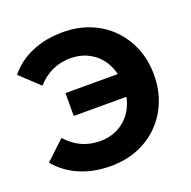

<svg xmlns="http://www.w3.org/2000/svg" viewBox="-128 -838 970 976"><g transform="rotate(-20 357.0 -350.0)"><path d="M310.9 11.8Q218.2 11.8 143.5 -20.2Q68.8 -52.2 19.3 -112.5L121.8 -208.7Q158.8 -167.3 203.9 -146.7Q248.9 -126.1 302.6 -126.1Q348.4 -126.1 386.5 -142.3Q424.5 -158.6 452.2 -188.2Q479.8 -217.8 494.7 -259.1Q509.5 -300.3 509.5 -350Q509.5 -399.7 494.7 -440.9Q479.8 -482.2 452.2 -511.8Q424.5 -541.4 386.5 -557.7Q348.4 -573.9 302.6 -573.9Q248.9 -573.9 203.9 -553.3Q158.8 -532.7 121.8 -491.3L19.3 -587.5Q68.8 -648.2 143.5 -680Q218.2 -711.8 310.9 -711.8Q390.3 -711.8 456.4 -685.3Q522.5 -658.8 571.3 -610.1Q620.1 -561.4 647 -495.3Q673.9 -429.2 673.9 -350Q673.9 -270.8 647 -204.7Q620.1 -138.6 571.3 -89.9Q522.5 -41.2 456.4 -14.7Q390.3 11.8 310.9 11.8ZM218.9 -292.3V-415.9H565.1V-292.3Z"/></g></svg>

Font: Montserrat Alternates Thin
Style: Regular
Weight: 100
Designer: Julieta Ulanovsky
Foundry: Julieta Ulanovsky
Version: Version 9.000